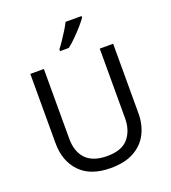

<svg xmlns="http://www.w3.org/2000/svg" viewBox="-167 -1066 1064 1198"><g transform="rotate(-20 365.5 -467.0)"><path d="M640 -252Q640 -178 610 -118.5Q580 -59 518.5 -24.5Q457 10 362 10Q229 10 159.5 -62.5Q90 -135 90 -254V-714H180V-251Q180 -164 226.5 -116Q273 -68 367 -68Q464 -68 507.5 -119.5Q551 -171 551 -252V-714H640ZM514 -934Q502 -916 477 -887.5Q452 -859 423.5 -830.5Q395 -802 371 -784H313V-796Q328 -815 345.5 -841Q363 -867 380 -894.5Q397 -922 408 -944H514Z"/></g></svg>

Font: Noto Sans Grantha
Style: Regular
Weight: 400
Designer: Monotype Design Team
Foundry: Monotype Imaging Inc.
Version: Version 2.003; ttfautohint (v1.8.4.7-5d5b)